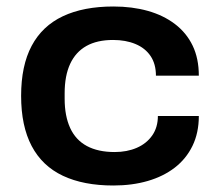

<svg xmlns="http://www.w3.org/2000/svg" viewBox="-20 -559 676 591"><path d="M329 12Q237 12 173.5 -18Q110 -48 77.5 -109.5Q45 -171 45 -264Q45 -357 77.5 -418Q110 -479 173.5 -509Q237 -539 329 -539Q387 -539 435 -525.5Q483 -512 518.5 -485Q554 -458 573 -418.5Q592 -379 592 -326H460Q460 -362 443.5 -386.5Q427 -411 397 -423.5Q367 -436 328 -436Q279 -436 246 -417.5Q213 -399 196 -362.5Q179 -326 179 -272V-255Q179 -202 196 -165Q213 -128 247.5 -109.5Q282 -91 333 -91Q371 -91 401 -104Q431 -117 448.5 -142Q466 -167 466 -202H592Q592 -150 572.5 -110Q553 -70 518 -43Q483 -16 435 -2Q387 12 329 12Z"/></svg>

Font: Archivo SemiExpanded SemiBold
Style: Regular
Weight: 600
Width: 6
Designer: Hector Gatti
Foundry: Omnibus-Type
Version: Version 2.001